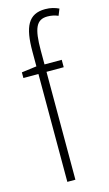

<svg xmlns="http://www.w3.org/2000/svg" viewBox="-119 -808 483 851"><g transform="rotate(-15 122.0 -382.5)"><path d="M195 -495V-529H116V-593C116 -694 132 -731 183 -731C199 -731 216 -728 232 -721L244 -751C227 -759 207 -765 182 -765C104 -765 79 -711 79 -598V-530L10 -521V-495H79V0H116V-495Z"/></g></svg>

Font: Noto Sans Kannada ExtraCondensed ExtraLight
Style: Regular
Weight: 200
Width: 2
Designer: Jelle Bosma - Monotype Design Team
Foundry: Monotype Imaging Inc.
Version: Version 2.005